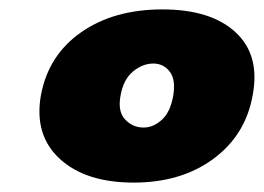

<svg xmlns="http://www.w3.org/2000/svg" viewBox="-20 -735 561 408"><path d="M67 -533Q83 -618 152.5 -666.5Q222 -715 325 -715Q428 -715 480.5 -666.5Q533 -618 517 -533Q502 -448 433.5 -397.5Q365 -347 264 -347Q162 -347 107 -397.5Q52 -448 67 -533ZM348 -531Q354 -566 340.5 -583Q327 -600 306 -600Q283 -600 262.5 -583Q242 -566 236 -531Q230 -498 246 -481Q262 -464 285 -464Q306 -464 324 -480.5Q342 -497 348 -531Z"/></svg>

Font: Poppins Black
Style: Italic
Weight: 900
Italic angle: -10°
Designer: Ninad Kale (Devanagari), Jonny Pinhorn (Latin)
Foundry: Indian Type Foundry
Version: Version 3.200;PS 1.000;hotconv 16.6.54;makeotf.lib2.5.65590